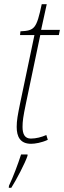

<svg xmlns="http://www.w3.org/2000/svg" viewBox="-20 -679 307 920"><path d="M129 10C147 10 179 5 209 -9L202 -32C179 -22 153 -15 128 -15C99 -15 88 -36 88 -71C88 -97 91 -120 104 -182L173 -511H262L267 -536H177L204 -659H180C155 -542 146 -532 78 -529L76 -511H145L76 -182C65 -128 60 -102 60 -71C60 -25 76 10 129 10ZM23 211 22 221H34C57 185 101 102 112 67V61H81C66 108 43 169 23 211Z"/></svg>

Font: Noto Serif Condensed Thin
Style: Italic
Weight: 100
Width: 3
Italic angle: -12°
Designer: Monotype Design Team
Foundry: Monotype Imaging Inc.
Version: Version 2.013